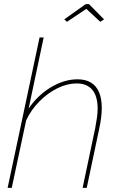

<svg xmlns="http://www.w3.org/2000/svg" viewBox="-20 -912 580 932"><path d="M292 -818 396 -892H412L485 -818L467 -806L399 -869L305 -806ZM172 -730H192L119 -385Q163 -450 227.5 -488.5Q292 -527 356 -527Q395 -527 421 -511.5Q447 -496 460.5 -465Q474 -434 474 -388Q474 -367 471 -342Q468 -317 462 -289L401 0H381L442 -289Q447 -316 450.5 -340Q454 -364 454 -384Q454 -445 428 -476Q402 -507 352 -507Q306 -507 258.5 -483.5Q211 -460 171 -419.5Q131 -379 107 -328L37 0H17Z"/></svg>

Font: Raleway Thin
Style: Italic
Weight: 100
Italic angle: -12°
Designer: Matt McInerney, Pablo Impallari, Rodrigo Fuenzalida
Foundry: Matt McInerney, Pablo Impallari, Rodrigo Fuenzalida
Version: Version 4.026